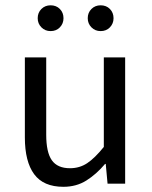

<svg xmlns="http://www.w3.org/2000/svg" viewBox="-20 -707 584 739"><path d="M224 12Q147.3 12 111.5 -36.5Q75.7 -85 75.7 -178V-486H157.9V-188.7Q157.9 -120.8 179.5 -90.2Q201.2 -59.5 249.3 -59.5Q286.4 -59.5 315.7 -79Q345 -98.5 379.6 -141.5V-486H461.7V0H394L387 -75.9H384.3Q350.8 -36.3 312.4 -12.2Q274 12 224 12ZM174.7 -587.3Q153.6 -587.3 139.4 -601.7Q125.1 -616.2 125.1 -636.9Q125.1 -658.3 139.4 -672.5Q153.6 -686.6 174.7 -686.6Q196.5 -686.6 210.4 -672.5Q224.4 -658.3 224.4 -636.9Q224.4 -616.2 210.4 -601.7Q196.5 -587.3 174.7 -587.3ZM367.3 -587.3Q346.2 -587.3 332 -601.7Q317.7 -616.2 317.7 -636.9Q317.7 -658.3 332 -672.5Q346.2 -686.6 367.3 -686.6Q389.1 -686.6 403 -672.5Q417 -658.3 417 -636.9Q417 -616.2 403 -601.7Q389.1 -587.3 367.3 -587.3Z"/></svg>

Font: Source Sans Variable
Style: Regular
Weight: 200
Designer: Paul D. Hunt
Foundry: Adobe Systems Incorporated
Version: Version 3.006;hotconv 1.0.111;makeotfexe 2.5.65597